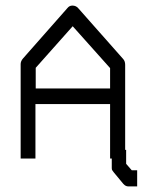

<svg xmlns="http://www.w3.org/2000/svg" viewBox="-20 -617 526 688"><path d="M108 -300H374.5V-373L240.5 -523L108 -374ZM107 -244V-49H54V-387Q54 -397.5 62 -407L221.5 -588Q228.5 -597 239.5 -597Q252 -597 260 -588L421 -406Q428.5 -398 428.5 -385V-80H432V-30L452 -7H471.5V51H440Q430 51 422 42L388 1L383.5 -5Q380.5 -8 380.5 -14V-49H374.5V-244Z"/></svg>

Font: 3270 Nerd Font Mono SemCond
Style: Regular
Weight: 400
Monospace: yes
Version: Version 3.0.1;Nerd Fonts 3.1.1